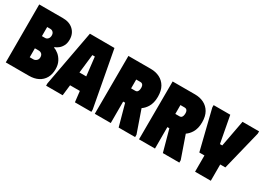

<svg xmlns="http://www.w3.org/2000/svg" viewBox="-22 -1354 2738 2008"><g transform="rotate(30 1347.0 -350.0)"><path d="M38 0H318Q381 0 427.5 -23.5Q474 -47 499.5 -91.5Q525 -136 525 -199Q525 -252 504.5 -291Q484 -330 454.5 -354Q425 -378 399 -385V-393Q422 -401 444.5 -419Q467 -437 482.5 -467Q498 -497 498 -540Q498 -611 451 -655.5Q404 -700 325 -700H38ZM228 -172V-280H273Q296 -280 310.5 -266.5Q325 -253 325 -226Q325 -202 308.5 -187Q292 -172 272 -172ZM228 -427V-537H266Q286 -537 300 -523Q314 -509 314 -484Q314 -459 300 -443Q286 -427 266 -427Z M525 0V-28L650 -700L947 -699L1072 -28V0H873L858 -129H740L725 0ZM758 -294H840L814 -519H784Z M1115 -700H1386Q1446 -700 1493.5 -676Q1541 -652 1568.5 -604.5Q1596 -557 1596 -484Q1596 -408 1565 -358Q1541 -319 1507 -296L1600 -29V0H1401L1330 -259H1306V0H1113ZM1309 -420H1359Q1374 -420 1382.5 -428Q1391 -436 1394.5 -449.5Q1398 -463 1398 -478Q1398 -491 1394.5 -502Q1391 -513 1382.5 -520Q1374 -527 1359 -527H1309Z M1649 -700H1920Q1980 -700 2027.5 -676Q2075 -652 2102.5 -604.5Q2130 -557 2130 -484Q2130 -408 2099 -358Q2075 -319 2041 -296L2134 -29V0H1935L1864 -259H1840V0H1647ZM1843 -420H1893Q1908 -420 1916.5 -428Q1925 -436 1928.5 -449.5Q1932 -463 1932 -478Q1932 -491 1928.5 -502Q1925 -513 1916.5 -520Q1908 -527 1893 -527H1843Z M2144 -700H2345L2405 -380H2433L2493 -700H2693V-672L2576 -197H2514V0H2324V-196H2262L2144 -672Z"/></g></svg>

Font: Phudu Light Black
Style: Regular
Weight: 900
Version: Version 1.005;gftools[0.9.23]